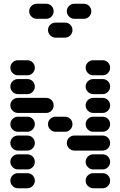

<svg xmlns="http://www.w3.org/2000/svg" viewBox="-20 -1010 640 1020"><path d="M435 -50Q435 -34 447 -22Q459 -10 475 -10H525Q542 -10 553.5 -22Q565 -34 565 -50Q565 -67 553.5 -78.5Q542 -90 525 -90H475Q459 -90 447 -78.5Q435 -67 435 -50ZM35 -50Q35 -34 47 -22Q59 -10 75 -10H125Q142 -10 153.5 -22Q165 -34 165 -50Q165 -67 153.5 -78.5Q142 -90 125 -90H75Q59 -90 47 -78.5Q35 -67 35 -50ZM435 -150Q435 -134 447 -122Q459 -110 475 -110H525Q542 -110 553.5 -122Q565 -134 565 -150Q565 -167 553.5 -178.5Q542 -190 525 -190H475Q459 -190 447 -178.5Q435 -167 435 -150ZM35 -150Q35 -134 47 -122Q59 -110 75 -110H125Q142 -110 153.5 -122Q165 -134 165 -150Q165 -167 153.5 -178.5Q142 -190 125 -190H75Q59 -190 47 -178.5Q35 -167 35 -150ZM335 -250Q335 -234 347 -222Q359 -210 375 -210H525Q542 -210 553.5 -222Q565 -234 565 -250Q565 -267 553.5 -278.5Q542 -290 525 -290H375Q359 -290 347 -278.5Q335 -267 335 -250ZM35 -250Q35 -234 47 -222Q59 -210 75 -210H125Q142 -210 153.5 -222Q165 -234 165 -250Q165 -267 153.5 -278.5Q142 -290 125 -290H75Q59 -290 47 -278.5Q35 -267 35 -250ZM435 -350Q435 -334 447 -322Q459 -310 475 -310H525Q542 -310 553.5 -322Q565 -334 565 -350Q565 -367 553.5 -378.5Q542 -390 525 -390H475Q459 -390 447 -378.5Q435 -367 435 -350ZM235 -350Q235 -334 247 -322Q259 -310 275 -310H325Q342 -310 353.5 -322Q365 -334 365 -350Q365 -367 353.5 -378.5Q342 -390 325 -390H275Q259 -390 247 -378.5Q235 -367 235 -350ZM35 -350Q35 -334 47 -322Q59 -310 75 -310H125Q142 -310 153.5 -322Q165 -334 165 -350Q165 -367 153.5 -378.5Q142 -390 125 -390H75Q59 -390 47 -378.5Q35 -367 35 -350ZM435 -450Q435 -434 447 -422Q459 -410 475 -410H525Q542 -410 553.5 -422Q565 -434 565 -450Q565 -467 553.5 -478.5Q542 -490 525 -490H475Q459 -490 447 -478.5Q435 -467 435 -450ZM35 -450Q35 -434 47 -422Q59 -410 75 -410H225Q242 -410 253.5 -422Q265 -434 265 -450Q265 -467 253.5 -478.5Q242 -490 225 -490H75Q59 -490 47 -478.5Q35 -467 35 -450ZM435 -550Q435 -534 447 -522Q459 -510 475 -510H525Q542 -510 553.5 -522Q565 -534 565 -550Q565 -567 553.5 -578.5Q542 -590 525 -590H475Q459 -590 447 -578.5Q435 -567 435 -550ZM35 -550Q35 -534 47 -522Q59 -510 75 -510H125Q142 -510 153.5 -522Q165 -534 165 -550Q165 -567 153.5 -578.5Q142 -590 125 -590H75Q59 -590 47 -578.5Q35 -567 35 -550ZM435 -650Q435 -634 447 -622Q459 -610 475 -610H525Q542 -610 553.5 -622Q565 -634 565 -650Q565 -667 553.5 -678.5Q542 -690 525 -690H475Q459 -690 447 -678.5Q435 -667 435 -650ZM35 -650Q35 -634 47 -622Q59 -610 75 -610H125Q142 -610 153.5 -622Q165 -634 165 -650Q165 -667 153.5 -678.5Q142 -690 125 -690H75Q59 -690 47 -678.5Q35 -667 35 -650ZM235 -850Q235 -834 247 -822Q259 -810 275 -810H325Q342 -810 353.5 -822Q365 -834 365 -850Q365 -867 353.5 -878.5Q342 -890 325 -890H275Q259 -890 247 -878.5Q235 -867 235 -850ZM335 -950Q335 -934 347 -922Q359 -910 375 -910H425Q442 -910 453.5 -922Q465 -934 465 -950Q465 -967 453.5 -978.5Q442 -990 425 -990H375Q359 -990 347 -978.5Q335 -967 335 -950ZM135 -950Q135 -934 147 -922Q159 -910 175 -910H225Q242 -910 253.5 -922Q265 -934 265 -950Q265 -967 253.5 -978.5Q242 -990 225 -990H175Q159 -990 147 -978.5Q135 -967 135 -950Z"/></svg>

Font: Matrix Sans Raster
Style: Regular
Weight: 400
Designer: Brad Neil
Version: Version 1.100